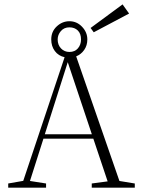

<svg xmlns="http://www.w3.org/2000/svg" viewBox="-20 -871 664 891"><path d="M415 -721.2 400.4 -741.2 548.8 -850.6 579.1 -808.1ZM18.1 0V-19.5L87.9 -31.7L279.8 -605.5Q251 -611.8 234.4 -634.3Q217.8 -656.7 217.8 -688Q217.8 -724.6 243.4 -748.5Q269 -772.5 302.2 -772.5Q336.4 -772.5 360.8 -746.8Q385.3 -721.2 385.3 -688Q385.3 -660.2 370.8 -639.4Q356.4 -618.7 333.5 -609.4L534.2 -31.2L605.5 -19.5V0H405.8V-19.5L479.5 -29.3L413.1 -227.5H181.6L119.1 -31.2L193.8 -19.5V0ZM302.2 -629.9Q327.1 -629.9 341.6 -646.7Q356 -663.6 356 -688Q356 -714.8 341.1 -729.5Q326.2 -744.1 302.2 -744.1Q277.3 -744.1 262.5 -726.8Q247.6 -709.5 247.6 -688Q247.6 -662.6 263.2 -646.2Q278.8 -629.9 302.2 -629.9ZM294.4 -582.5 188 -248H406.2Z"/></svg>

Font: Elstob ExtraLight
Style: Regular
Weight: 200
Designer: Peter S. Baker
Version: Version 1.015